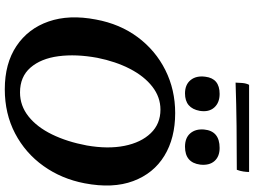

<svg xmlns="http://www.w3.org/2000/svg" viewBox="-146 -880 1035 782"><g transform="rotate(90 371.0 -488.5)"><path d="M343 9Q238 9 167 -38.5Q96 -86 67 -169.5Q38 -253 59 -362Q77 -460 131 -532.5Q185 -605 265 -645Q345 -685 440 -685Q542 -685 614 -641Q686 -597 717 -514Q748 -431 726 -316Q708 -222 655.5 -148.5Q603 -75 523 -33Q443 9 343 9ZM356 -53Q410 -53 453.5 -87.5Q497 -122 527 -183.5Q557 -245 572 -325Q587 -411 573.5 -478.5Q560 -546 522 -585.5Q484 -625 426 -625Q375 -625 332.5 -592Q290 -559 260 -501Q230 -443 215 -368Q199 -281 208.5 -209.5Q218 -138 255 -95.5Q292 -53 356 -53ZM360 -725Q324 -725 305.5 -748Q287 -771 292 -808Q299 -866 362 -866Q398 -866 417.5 -844Q437 -822 431 -785Q420 -725 360 -725ZM577 -725Q541 -725 522.5 -746.5Q504 -768 507 -803Q513 -866 582 -866Q617 -866 635.5 -845Q654 -824 650 -787Q642 -725 577 -725ZM316 -931Q316 -941 317.5 -958Q319 -975 325 -986H680Q680 -976 678 -962.5Q676 -949 671 -936Q581 -936 492.5 -935Q404 -934 316 -931Z"/></g></svg>

Font: Vollkorn
Style: Bold Italic
Weight: 700
Italic angle: -11°
Designer: Friedrich Althausen
Foundry: Friedrich Althausen
Version: Version 5.000; ttfautohint (v1.8.3)